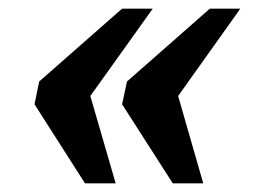

<svg xmlns="http://www.w3.org/2000/svg" viewBox="-20 -490 594 440"><path d="M69.8 -303.2 259.8 -470.2H330.1L187 -270L245.1 -69.8H174.8L59.1 -251ZM271 -303.2 460.9 -470.2H530.8L388.2 -270L445.8 -69.8H376L259.8 -251Z"/></svg>

Font: Droid Serif
Style: Bold Italic
Weight: 700
Italic angle: -12°
Designer: Monotype Design team
Foundry: Monotype Imaging Inc.
Version: Version 1.03